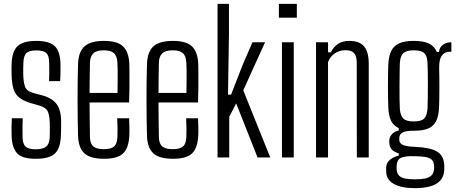

<svg xmlns="http://www.w3.org/2000/svg" viewBox="-20 -820 2373 1000"><path d="M165.5 7Q96.5 7 69.8 -21Q43 -49 40.5 -111.5Q40 -135.5 40 -156.8Q40 -178 41.5 -204H98.5Q97 -173.5 97.2 -149Q97.5 -124.5 97.5 -106Q98 -70.5 113.2 -56.5Q128.5 -42.5 165.5 -42.5Q204 -42.5 220.8 -56.5Q237.5 -70.5 239 -106.5Q239.5 -121.5 239.5 -134Q239.5 -146.5 239.5 -158.2Q239.5 -170 239 -182.5Q237.5 -222.5 228.2 -240.8Q219 -259 189 -269L138.5 -283.5Q101.5 -295 80.5 -311.5Q59.5 -328 50.8 -355.2Q42 -382.5 40.5 -426.5Q40 -447 40 -460Q40 -473 40.5 -488Q42.5 -551 70.8 -579Q99 -607 169 -607Q237 -607 265.2 -579.8Q293.5 -552.5 295 -487.5Q295 -476.5 295 -447.5Q295 -418.5 293 -397.5H235.5Q236.5 -415 236.5 -433Q236.5 -451 236.5 -467Q236.5 -483 236 -495Q235.5 -530.5 221.2 -544Q207 -557.5 169 -557.5Q132.5 -557.5 117.8 -544Q103 -530.5 102 -494Q101.5 -483 101 -466.5Q100.5 -450 101 -433.5Q102 -394 109.8 -370.2Q117.5 -346.5 151 -336.5L199.5 -323.5Q251 -309.5 274.8 -278Q298.5 -246.5 298.5 -183.5Q298.5 -162.5 298.2 -147.2Q298 -132 297 -110.5Q294.5 -48 266.2 -20.5Q238 7 165.5 7Z M522 7Q451 7 420 -21Q389 -49 386.5 -112Q385.5 -151 384.8 -197.8Q384 -244.5 384 -294.2Q384 -344 384.5 -393.2Q385 -442.5 386.5 -487Q389 -551.5 420.8 -579.2Q452.5 -607 521.5 -607Q591 -607 620.8 -578.5Q650.5 -550 653.5 -489.5Q654 -478 654.2 -444.8Q654.5 -411.5 654.2 -368.8Q654 -326 652.5 -286.5H446.5Q446.5 -242 447.2 -196.8Q448 -151.5 448.5 -106Q449.5 -70.5 466.8 -56.8Q484 -43 520 -43Q557.5 -43 573.8 -56.8Q590 -70.5 591.5 -106Q592.5 -121 592.2 -148.8Q592 -176.5 590.5 -204H652.5Q653.5 -184.5 654 -156.2Q654.5 -128 653.5 -112Q650 -48.5 621 -20.8Q592 7 522 7ZM446.5 -336H592Q592.5 -367.5 592.8 -399.8Q593 -432 592.8 -457.8Q592.5 -483.5 591.5 -494Q589.5 -530 572.5 -544Q555.5 -558 521.5 -558Q482 -558 465.8 -542Q449.5 -526 448.5 -494Q448 -456 447.2 -416.2Q446.5 -376.5 446.5 -336Z M881 7Q810 7 779 -21Q748 -49 745.5 -112Q744.5 -151 743.8 -197.8Q743 -244.5 743 -294.2Q743 -344 743.5 -393.2Q744 -442.5 745.5 -487Q748 -551.5 779.8 -579.2Q811.5 -607 880.5 -607Q950 -607 979.8 -578.5Q1009.5 -550 1012.5 -489.5Q1013 -478 1013.2 -444.8Q1013.5 -411.5 1013.2 -368.8Q1013 -326 1011.5 -286.5H805.5Q805.5 -242 806.2 -196.8Q807 -151.5 807.5 -106Q808.5 -70.5 825.8 -56.8Q843 -43 879 -43Q916.5 -43 932.8 -56.8Q949 -70.5 950.5 -106Q951.5 -121 951.2 -148.8Q951 -176.5 949.5 -204H1011.5Q1012.5 -184.5 1013 -156.2Q1013.5 -128 1012.5 -112Q1009 -48.5 980 -20.8Q951 7 881 7ZM805.5 -336H951Q951.5 -367.5 951.8 -399.8Q952 -432 951.8 -457.8Q951.5 -483.5 950.5 -494Q948.5 -530 931.5 -544Q914.5 -558 880.5 -558Q841 -558 824.8 -542Q808.5 -526 807.5 -494Q807 -456 806.2 -416.2Q805.5 -376.5 805.5 -336Z M1113 0V-800H1172.5V-644L1167.5 -327H1183.5L1244 -482.5L1295 -600H1360.5L1247 -349.5L1387.5 0H1321.5L1210 -281.5L1174 -211.5V0Z M1432.5 -728V-800H1526V-728ZM1448.5 0V-600H1510V0Z M1626 0V-600H1688.5V-547.5H1703Q1718.5 -577.5 1741.8 -592.2Q1765 -607 1799 -607Q1851.5 -607 1875.8 -579Q1900 -551 1900.5 -491V0H1838.5L1838 -495Q1837.5 -529 1823.8 -543.8Q1810 -558.5 1779 -558.5Q1748.5 -558.5 1723.8 -542Q1699 -525.5 1688.5 -496V0Z M2142 160Q2071.5 160 2032.5 138.8Q1993.5 117.5 1991.5 76.5Q1991.5 70 1991.2 65Q1991 60 1991 55Q1991.5 27 2012.8 10.8Q2034 -5.5 2057 -9.5V-21Q2029 -30 2019 -42.8Q2009 -55.5 2008 -72.5Q2008 -74 2007.5 -79Q2007 -84 2007.5 -88.5Q2008.5 -108 2022.8 -122.5Q2037 -137 2057 -140V-152.5Q2029.5 -165.5 2017 -190.8Q2004.5 -216 2002.5 -258Q2001.5 -280 2001 -309.5Q2000.5 -339 2000.5 -371Q2000.5 -403 2001 -433Q2001.5 -463 2002.5 -486.5Q2005 -530.5 2018.8 -556.8Q2032.5 -583 2060.8 -595Q2089 -607 2135 -607Q2185 -607 2213.5 -593.5Q2242 -580 2255 -549.5H2266.5Q2268.5 -573 2286.5 -586.5Q2304.5 -600 2331 -600V-550.5H2321.5Q2297 -550.5 2282.2 -531.5Q2267.5 -512.5 2267.5 -474.5V-450.5Q2268 -442.5 2268.2 -418.8Q2268.5 -395 2268.5 -364.8Q2268.5 -334.5 2268 -305.5Q2267.5 -276.5 2266.5 -257.5Q2264.5 -214 2250.8 -187.8Q2237 -161.5 2209 -150.2Q2181 -139 2134.5 -139Q2097.5 -139.5 2078.5 -130.8Q2059.5 -122 2059.5 -99V-92.5Q2059.5 -79.5 2068.8 -71.5Q2078 -63.5 2096.5 -59.8Q2115 -56 2143 -55Q2217.5 -52 2254.2 -31.8Q2291 -11.5 2294 40Q2294 46 2294 52.5Q2294 59 2294 64.5Q2292 100.5 2272 121.5Q2252 142.5 2218.2 151.2Q2184.5 160 2142 160ZM2140 114Q2172 114 2193.2 109.8Q2214.5 105.5 2226.5 94.2Q2238.5 83 2240.5 62Q2241.5 56 2241.5 51.2Q2241.5 46.5 2240.5 40.5Q2239 21.5 2228.2 11.5Q2217.5 1.5 2196 -2.2Q2174.5 -6 2140 -6.5Q2098 -8 2073 0Q2048 8 2046 42.5Q2045.5 50.5 2045.5 54Q2045.5 57.5 2046 63Q2047.5 84.5 2059.2 95.5Q2071 106.5 2091.5 110.2Q2112 114 2140 114ZM2135 -187.5Q2173.5 -187.5 2188.8 -202.2Q2204 -217 2206.5 -254Q2207.5 -272.5 2208 -305.5Q2208.5 -338.5 2208.5 -375.5Q2208.5 -412.5 2208 -444.8Q2207.5 -477 2206.5 -494Q2204.5 -529 2189.5 -543.5Q2174.5 -558 2135.5 -558Q2097 -558 2080.8 -543.2Q2064.5 -528.5 2062.5 -491Q2062 -476.5 2061.5 -444.5Q2061 -412.5 2060.8 -374.8Q2060.5 -337 2061 -304Q2061.5 -271 2062.5 -253.5Q2065 -217.5 2080.8 -202.5Q2096.5 -187.5 2135 -187.5Z"/></svg>

Font: Big Shoulders Text Thin Light
Style: Regular
Weight: 300
Version: Version 2.002